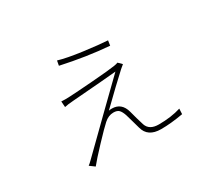

<svg xmlns="http://www.w3.org/2000/svg" viewBox="-122 -854 1245 1116"><g transform="rotate(-30 500.0 -296.0)"><path d="M672.9 -410.2 649.4 -390.6Q636.7 -379.9 568.4 -314.9Q500 -250 466.8 -216.8Q476.6 -218.8 487.3 -218.8Q552.7 -218.8 571.3 -148.4Q584 -98.6 599.6 -48.8Q615.2 -2 678.7 -2Q761.7 -2 827.1 -22.5L825.2 13.7Q744.1 28.3 676.8 28.3Q587.9 28.3 569.3 -43.9Q565.4 -55.7 555.2 -94.2Q544.9 -132.8 541 -143.6Q532.2 -169.9 520.5 -182.1Q508.8 -194.3 483.4 -194.3Q450.2 -194.3 420.9 -168Q395.5 -145.5 330.1 -76.2Q264.6 -6.8 238.3 26.4L205.1 2Q216.8 -6.8 228.5 -18.6Q279.3 -69.3 426.8 -212.9Q574.2 -356.4 613.3 -394.5Q557.6 -388.7 316.4 -370.1Q275.4 -367.2 256.8 -362.3L253.9 -401.4Q279.3 -399.4 313.5 -401.4Q355.5 -403.3 470.2 -412.1Q585 -420.9 622.1 -426.8Q640.6 -429.7 649.4 -433.6ZM345.7 -587.9 351.6 -620.1Q406.2 -603.5 509.3 -589.8Q612.3 -576.2 667 -573.2L662.1 -540Q511.7 -551.8 345.7 -587.9Z"/></g></svg>

Font: Gen Shin Gothic ExtraLight
Style: Regular
Weight: 100
Designer: [Source Han Sans]
Ryoko NISHIZUKA  (kana & ideographs); Paul D. Hunt (Latin, Greek & Cyrillic); Wenlong ZHANG  (bopomofo
Version: Version 1.002.20150607